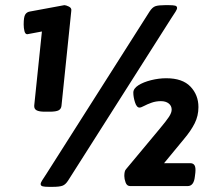

<svg xmlns="http://www.w3.org/2000/svg" viewBox="-20 -723 828 746"><path d="M154 -289Q132 -289 122 -294.5Q112 -300 113 -313L149 -660L198 -611L86 -590Q78 -590 75 -602Q72 -614 72 -628Q72 -657 78 -666.5Q84 -676 95 -678L230 -703Q236 -703 247.5 -697.5Q259 -692 257 -681L219 -313Q218 -300 208 -294.5Q198 -289 173 -289ZM170 3Q154 3 146 1Q138 -1 138 -8Q138 -13 144 -22.5Q150 -32 160 -47L561 -678Q572 -695 584 -699Q596 -703 621 -703H636Q653 -703 660.5 -701Q668 -699 668 -692Q668 -687 662 -677.5Q656 -668 646 -653L245 -22Q235 -6 223 -1.5Q211 3 185 3ZM486 0Q473 0 468 -14Q463 -28 463 -39Q463 -48 464.5 -55Q466 -62 470 -66L600 -222Q626 -253 636.5 -269Q647 -285 647 -297Q647 -312 635.5 -321Q624 -330 605 -330Q586 -330 569 -324Q552 -318 540 -311.5Q528 -305 522 -305Q511 -305 504.5 -325.5Q498 -346 498 -363Q498 -379 517.5 -391.5Q537 -404 567 -411.5Q597 -419 626 -419Q689 -419 720 -386.5Q751 -354 751 -307Q751 -273 736.5 -244Q722 -215 695 -183L568 -29L533 -89H719Q731 -89 736 -80.5Q741 -72 739 -52L737 -36Q733 0 709 0Z"/></svg>

Font: Asap Black
Style: Italic
Weight: 900
Italic angle: -6°
Designer: Pablo Cosgaya
Foundry: Omnibus-Type
Version: Version 3.001